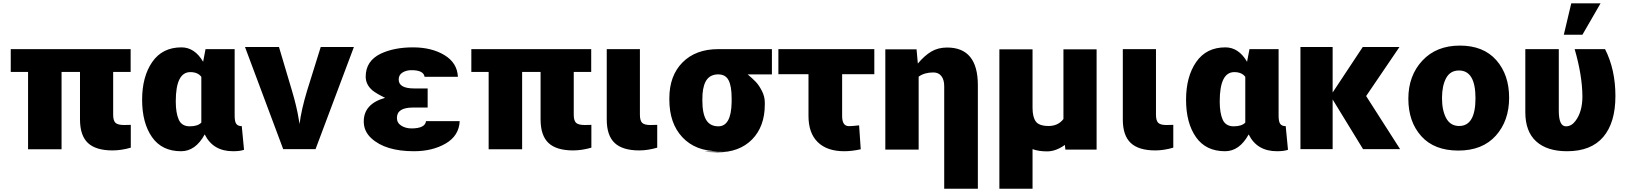

<svg xmlns="http://www.w3.org/2000/svg" viewBox="-20 -865 9808 1159"><path d="M44.9 -430.7V-568.4H768.6V-430.7H663.1V-172.9Q663.1 -136.7 677.2 -123.5Q691.4 -110.4 729.5 -110.4L769.5 -111.3V26.4Q711.9 43 659.2 43Q558.6 43 510.7 -2Q462.9 -46.9 462.9 -144.5V-430.7H351.6V36.1H149.4V-430.7Z M1075.2 -579.1Q1155.3 -579.1 1206.1 -492.2L1220.7 -568.4H1396.5V-166Q1396.5 -129.9 1406.7 -116.7Q1417 -103.5 1439.5 -103.5Q1441.4 -103.5 1439.5 -102.5L1453.1 39.1Q1429.7 47.9 1386.7 47.9Q1265.6 47.9 1215.8 -53.7Q1160.2 47.9 1073.2 47.9Q957 47.9 897.5 -37.6Q837.9 -123 837.9 -262.7Q837.9 -402.3 898.9 -490.7Q960 -579.1 1075.2 -579.1ZM1041 -252.9Q1041 -182.6 1059.1 -142.6Q1077.1 -102.5 1125.5 -102.5Q1173.8 -102.5 1195.3 -125V-401.4Q1173.8 -429.7 1128.9 -429.7Q1041 -429.7 1041 -252.9Z M1459 -581.1H1664.1L1742.2 -318.4Q1771.5 -220.7 1784.2 -140.6L1788.1 -116.2Q1798.8 -202.1 1834 -318.4L1916 -581.1H2116.2L1884.8 35.2H1689.5Z M2175.8 -131.8Q2175.8 -238.3 2304.7 -274.4Q2252.9 -299.8 2229.5 -318.4Q2187.5 -353.5 2187.5 -402.3Q2187.5 -497.1 2278.3 -541Q2359.4 -579.1 2472.7 -579.1Q2585.9 -579.1 2663.1 -532.2Q2740.2 -485.4 2744.1 -401.4H2543Q2537.1 -441.4 2463.9 -441.4Q2432.6 -441.4 2409.7 -427.2Q2386.7 -413.1 2386.7 -384.8Q2386.7 -331.1 2480.5 -331.1H2561.5V-215.8H2472.7Q2376 -215.8 2376 -153.3Q2376 -123 2402.3 -106.4Q2428.7 -89.8 2463.9 -89.8Q2545.9 -89.8 2551.8 -133.8H2754.9Q2751 -45.9 2670.9 1Q2590.8 47.9 2478.5 47.9Q2306.6 47.9 2221.7 -30.3Q2175.8 -72.3 2175.8 -131.8Z M2825.2 -430.7V-568.4H3548.8V-430.7H3443.4V-172.9Q3443.4 -136.7 3457.5 -123.5Q3471.7 -110.4 3509.8 -110.4L3549.8 -111.3V26.4Q3492.2 43 3439.5 43Q3338.9 43 3291 -2Q3243.2 -46.9 3243.2 -144.5V-430.7H3131.8V36.1H2929.7V-430.7Z M3642.6 -143.6V-568.4H3842.8V-172.9Q3842.8 -136.7 3856.4 -123.5Q3870.1 -110.4 3904.8 -110.4Q3939.5 -110.4 3947.3 -111.3V26.4Q3889.6 43 3838.9 43Q3738.3 43 3690.4 -2Q3642.6 -46.9 3642.6 -143.6Z M4020.5 -263.7V-271.5Q4020.5 -408.2 4100.1 -488.3Q4179.7 -568.4 4315.4 -568.4H4639.6V-416H4493.2Q4523.4 -390.6 4542.5 -370.6Q4561.5 -350.6 4579.1 -316.4Q4596.7 -282.2 4596.7 -246.1V-234.4Q4596.7 -101.6 4520 -23.4Q4443.4 54.7 4310.5 54.7L4292 53.7Q4232.4 52.7 4232.4 51.8Q4232.4 50.8 4299.8 48.8L4368.2 47.9H4316.4Q4178.7 47.9 4099.6 -36.1Q4020.5 -120.1 4020.5 -263.7ZM4219.7 -259.8Q4219.7 -178.7 4243.2 -140.6Q4266.6 -102.5 4316.4 -102.5Q4393.6 -102.5 4396.5 -247.1V-271.5Q4396.5 -345.7 4377.9 -380.9Q4359.4 -416 4315.9 -416Q4272.5 -416 4249 -387.2Q4225.6 -358.4 4220.7 -296.9Z M4678.7 -417V-568.4H5257.8V-417H5063.5V-164.1Q5063.5 -103.5 5104.5 -103.5Q5124 -103.5 5166 -108.4L5175.8 36.1Q5122.1 47.9 5076.2 47.9Q4972.7 47.9 4916.5 -6.8Q4860.4 -61.5 4860.4 -165V-417Z M5324.2 38.1V-567.4H5512.7L5520.5 -481.4Q5560.5 -529.3 5601.6 -553.7Q5642.6 -578.1 5697.3 -578.1Q5882.8 -578.1 5882.8 -350.6V274.4H5679.7V-344.7Q5679.7 -383.8 5662.6 -405.8Q5645.5 -427.7 5614.3 -427.7Q5560.5 -427.7 5525.4 -402.3V38.1Z M6012.7 274.4V-567.4H6212.9V-213.9Q6212.9 -158.2 6232.9 -131.3Q6252.9 -104.5 6310.1 -104.5Q6367.2 -104.5 6399.4 -146.5V-567.4H6599.6V38.1H6411.1L6408.2 9.8Q6353.5 48.8 6301.3 48.8Q6249 48.8 6212.9 35.2V274.4Z M6757.8 -143.6V-568.4H6958V-172.9Q6958 -136.7 6971.7 -123.5Q6985.4 -110.4 7020 -110.4Q7054.7 -110.4 7062.5 -111.3V26.4Q7004.9 43 6954.1 43Q6853.5 43 6805.7 -2Q6757.8 -46.9 6757.8 -143.6Z M7377 -579.1Q7457 -579.1 7507.8 -492.2L7522.5 -568.4H7698.2V-166Q7698.2 -129.9 7708.5 -116.7Q7718.8 -103.5 7741.2 -103.5Q7743.2 -103.5 7741.2 -102.5L7754.9 39.1Q7731.4 47.9 7688.5 47.9Q7567.4 47.9 7517.6 -53.7Q7461.9 47.9 7375 47.9Q7258.8 47.9 7199.2 -37.6Q7139.6 -123 7139.6 -262.7Q7139.6 -402.3 7200.7 -490.7Q7261.7 -579.1 7377 -579.1ZM7342.8 -252.9Q7342.8 -182.6 7360.8 -142.6Q7378.9 -102.5 7427.2 -102.5Q7475.6 -102.5 7497.1 -125V-401.4Q7475.6 -429.7 7430.7 -429.7Q7342.8 -429.7 7342.8 -252.9Z M7830.1 35.2V-581.1H8024.4V-306.6L8206.1 -581.1H8427.7L8226.6 -285.2L8431.6 35.2H8208L8024.4 -264.6V35.2Z M8559.6 -43Q8481.4 -129.9 8481.4 -269Q8481.4 -408.2 8565.9 -499Q8650.4 -589.8 8792.5 -589.8Q8934.6 -589.8 9012.2 -502Q9089.8 -414.1 9089.8 -274.9Q9089.8 -135.7 9009.3 -45.9Q8928.7 43.9 8783.2 43.9Q8637.7 43.9 8559.6 -43ZM8788.1 -104.5Q8886.7 -104.5 8886.7 -272Q8886.7 -439.5 8787.1 -439.5Q8734.4 -439.5 8709.5 -393.6Q8684.6 -347.7 8684.6 -272.9Q8684.6 -198.2 8710 -151.4Q8735.4 -104.5 8788.1 -104.5Z M9187.5 -187.5V-568.4H9389.6V-196.3Q9389.6 -102.5 9432.6 -102.5Q9465.8 -102.5 9489.3 -133.8Q9532.2 -189.5 9532.2 -283.2Q9531.2 -410.2 9485.4 -568.4H9668.9Q9731.4 -445.3 9731.4 -285.2Q9731.4 -125 9658.2 -38.6Q9585 47.9 9439.5 47.9Q9318.4 47.9 9252.9 -11.7Q9187.5 -71.3 9187.5 -187.5ZM9419.9 -655.3 9464.8 -844.7H9641.6L9532.2 -655.3Z"/></svg>

Font: GenEi M Gothic v2 Black
Style: Regular
Weight: 900
Version: Version 2.0